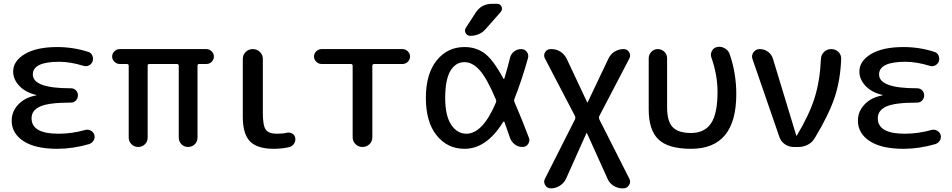

<svg xmlns="http://www.w3.org/2000/svg" viewBox="-20 -780 5055 1019"><path d="M284.2 9.8Q167 9.8 104.5 -31.2Q42 -72.3 42 -139.6Q42 -188.5 77.1 -225.6Q112.3 -262.7 170.9 -273.4Q172.9 -273.4 172.9 -275.4Q172.9 -276.4 170.9 -276.4Q114.3 -290 82 -324.7Q49.8 -359.4 49.8 -400.4Q49.8 -456.1 111.8 -493.2Q173.8 -530.3 284.2 -530.3Q368.2 -530.3 447.3 -504.9Q462.9 -501 469.7 -485.8Q476.6 -470.7 471.7 -455.1Q466.8 -440.4 452.6 -433.1Q438.5 -425.8 422.9 -430.7Q353.5 -452.1 293.9 -452.1Q154.3 -452.1 154.3 -384.8Q154.3 -311.5 353.5 -311.5H356.4Q372.1 -311.5 382.8 -300.8Q393.6 -290 393.6 -274.4Q393.6 -257.8 382.8 -246.6Q372.1 -235.4 356.4 -235.4H353.5Q238.3 -235.4 192.9 -214.8Q147.5 -194.3 147.5 -152.3Q147.5 -70.3 290 -70.3Q361.3 -70.3 430.7 -89.8Q445.3 -94.7 460.4 -87.4Q475.6 -80.1 480.5 -65.4Q485.4 -49.8 477.5 -35.6Q469.7 -21.5 454.1 -15.6Q367.2 9.8 284.2 9.8Z M615.2 -440.4Q599.6 -440.4 587.4 -452.1Q575.2 -463.9 575.2 -480Q575.2 -496.1 587.4 -507.8Q599.6 -519.5 615.2 -519.5H1075.2Q1090.8 -519.5 1103 -507.8Q1115.2 -496.1 1115.2 -480Q1115.2 -463.9 1103.5 -452.1Q1091.8 -440.4 1075.2 -440.4H1036.1Q1028.3 -440.4 1028.3 -430.7V-49.8Q1028.3 -28.3 1013.7 -14.2Q999 0 978 0Q957 0 942.9 -14.6Q928.7 -29.3 928.7 -49.8V-430.7Q928.7 -439.5 919.9 -440.4H771.5Q763.7 -440.4 763.7 -430.7V-49.8Q763.7 -28.3 749 -14.2Q734.4 0 713.4 0Q692.4 0 677.7 -14.6Q663.1 -29.3 663.1 -49.8V-430.7Q663.1 -439.5 654.3 -440.4Z M1433.6 9.8Q1345.7 9.8 1307.1 -29.3Q1268.6 -68.4 1268.6 -160.2V-466.8Q1268.6 -489.3 1284.2 -504.4Q1299.8 -519.5 1321.8 -519.5Q1343.8 -519.5 1359.4 -504.4Q1375 -489.3 1375 -466.8V-179.7Q1375 -113.3 1390.6 -91.8Q1406.2 -70.3 1449.2 -70.3Q1481.4 -70.3 1501 -75.2Q1515.6 -79.1 1529.8 -71.8Q1543.9 -64.5 1546.9 -48.8Q1549.8 -32.2 1540.5 -17.6Q1531.2 -2.9 1514.6 1Q1474.6 9.8 1433.6 9.8Z M1686.5 -440.4Q1670.9 -440.4 1658.7 -452.1Q1646.5 -463.9 1646.5 -480Q1646.5 -496.1 1658.7 -507.8Q1670.9 -519.5 1686.5 -519.5H2116.2Q2131.8 -519.5 2144 -507.8Q2156.2 -496.1 2156.2 -480Q2156.2 -463.9 2144.5 -452.1Q2132.8 -440.4 2116.2 -440.4H1965.8Q1957 -440.4 1956.1 -430.7V-51.8Q1956.1 -29.3 1940.9 -14.6Q1925.8 0 1903.8 0Q1881.8 0 1866.7 -15.1Q1851.6 -30.3 1851.6 -51.8V-430.7Q1851.6 -439.5 1842.8 -440.4Z M2445.3 -450.2Q2397.5 -450.2 2370.1 -403.3Q2342.8 -356.4 2342.8 -259.8Q2342.8 -166 2374.5 -118.2Q2406.2 -70.3 2455.1 -70.3Q2542 -70.3 2612.3 -236.3Q2615.2 -244.1 2612.3 -251Q2564.5 -364.3 2525.9 -407.2Q2487.3 -450.2 2445.3 -450.2ZM2445.3 9.8Q2354.5 9.8 2297.4 -61.5Q2240.2 -132.8 2240.2 -259.8Q2240.2 -387.7 2297.4 -459Q2354.5 -530.3 2445.3 -530.3Q2506.8 -530.3 2552.2 -496.6Q2597.7 -462.9 2651.4 -363.3Q2652.3 -361.3 2654.3 -361.8Q2656.2 -362.3 2657.2 -364.3Q2673.8 -419.9 2686.5 -471.7Q2691.4 -493.2 2708 -506.3Q2724.6 -519.5 2746.1 -519.5Q2764.6 -519.5 2775.9 -504.9Q2787.1 -490.2 2782.2 -471.7Q2748 -349.6 2710 -254.9Q2707 -247.1 2710 -239.3Q2750 -147.5 2787.1 -48.8Q2793.9 -32.2 2783.2 -16.1Q2772.5 0 2752.9 0Q2729.5 0 2711.9 -13.7Q2694.3 -27.3 2686.5 -48.8Q2684.6 -54.7 2657.2 -132.8Q2656.2 -134.8 2654.3 -134.8Q2652.3 -134.8 2650.4 -132.8Q2562.5 9.8 2445.3 9.8ZM2591.8 -759.8H2618.2Q2634.8 -759.8 2641.6 -745.1Q2648.4 -730.5 2637.7 -716.8L2558.6 -627Q2526.4 -589.8 2475.6 -589.8Q2460 -589.8 2451.7 -604Q2443.4 -618.2 2452.1 -631.8L2503.9 -711.9Q2534.2 -759.8 2591.8 -759.8Z M2872.1 168.9 3032.2 -147.5Q3035.2 -155.3 3032.2 -163.1L2872.1 -469.7Q2863.3 -486.3 2873 -502.9Q2882.8 -519.5 2903.3 -519.5H2906.2Q2932.6 -519.5 2954.1 -505.9Q2975.6 -492.2 2987.3 -468.8L3096.7 -236.3Q3096.7 -235.4 3097.7 -235.4Q3098.6 -235.4 3098.6 -236.3L3209 -468.8Q3219.7 -492.2 3241.7 -505.9Q3263.7 -519.5 3290 -519.5Q3308.6 -519.5 3318.8 -503.4Q3329.1 -487.3 3320.3 -469.7L3160.2 -163.1Q3157.2 -155.3 3160.2 -147.5L3320.3 168.9Q3329.1 185.5 3318.4 202.6Q3307.6 219.7 3289.1 219.7H3284.2Q3257.8 219.7 3235.8 205.6Q3213.9 191.4 3204.1 168L3094.7 -74.2Q3094.7 -75.2 3093.8 -75.2Q3092.8 -75.2 3092.8 -74.2L2984.4 168Q2973.6 191.4 2951.2 205.6Q2928.7 219.7 2904.3 219.7H2903.3Q2883.8 219.7 2873.5 202.6Q2863.3 185.5 2872.1 168.9Z M3647.5 9.8Q3527.3 9.8 3475.1 -39.6Q3422.9 -88.9 3422.9 -200.2V-470.7Q3422.9 -490.2 3437 -504.9Q3451.2 -519.5 3471.2 -519.5Q3491.2 -519.5 3505.9 -505.4Q3520.5 -491.2 3520.5 -470.7V-210Q3520.5 -135.7 3550.3 -105Q3580.1 -74.2 3647.5 -74.2Q3718.8 -74.2 3753.4 -125Q3788.1 -175.8 3788.1 -293Q3788.1 -381.8 3755.9 -473.6Q3749 -491.2 3757.8 -508.8Q3766.6 -526.4 3785.2 -530.3Q3806.6 -535.2 3826.2 -523.9Q3845.7 -512.7 3852.5 -493.2Q3887.7 -391.6 3887.7 -280.3Q3887.7 9.8 3647.5 9.8Z M4116.2 -53.7 3973.6 -466.8Q3966.8 -485.4 3979 -502.4Q3991.2 -519.5 4011.7 -519.5Q4037.1 -519.5 4056.6 -504.9Q4076.2 -490.2 4083 -465.8L4206.1 -60.5Q4206.1 -59.6 4207 -59.6Q4209 -59.6 4209 -60.5Q4275.4 -170.9 4303.7 -261.7Q4332 -352.5 4336.9 -466.8Q4337.9 -489.3 4353.5 -504.4Q4369.1 -519.5 4391.6 -519.5Q4414.1 -519.5 4429.7 -504.4Q4445.3 -489.3 4444.3 -466.8Q4440.4 -356.4 4410.2 -264.6Q4379.9 -172.9 4304.7 -47.9Q4292 -25.4 4268.6 -12.7Q4245.1 0 4218.8 0H4192.4Q4167 0 4145.5 -14.6Q4124 -29.3 4116.2 -53.7Z M4775.4 9.8Q4658.2 9.8 4595.7 -31.2Q4533.2 -72.3 4533.2 -139.6Q4533.2 -188.5 4568.4 -225.6Q4603.5 -262.7 4662.1 -273.4Q4664.1 -273.4 4664.1 -275.4Q4664.1 -276.4 4662.1 -276.4Q4605.5 -290 4573.2 -324.7Q4541 -359.4 4541 -400.4Q4541 -456.1 4603 -493.2Q4665 -530.3 4775.4 -530.3Q4859.4 -530.3 4938.5 -504.9Q4954.1 -501 4960.9 -485.8Q4967.8 -470.7 4962.9 -455.1Q4958 -440.4 4943.8 -433.1Q4929.7 -425.8 4914.1 -430.7Q4844.7 -452.1 4785.2 -452.1Q4645.5 -452.1 4645.5 -384.8Q4645.5 -311.5 4844.7 -311.5H4847.7Q4863.3 -311.5 4874 -300.8Q4884.8 -290 4884.8 -274.4Q4884.8 -257.8 4874 -246.6Q4863.3 -235.4 4847.7 -235.4H4844.7Q4729.5 -235.4 4684.1 -214.8Q4638.7 -194.3 4638.7 -152.3Q4638.7 -70.3 4781.2 -70.3Q4852.5 -70.3 4921.9 -89.8Q4936.5 -94.7 4951.7 -87.4Q4966.8 -80.1 4971.7 -65.4Q4976.6 -49.8 4968.8 -35.6Q4960.9 -21.5 4945.3 -15.6Q4858.4 9.8 4775.4 9.8Z"/></svg>

Font: Rounded Mgen+ 2p medium
Style: Regular
Weight: 500
Designer: [Source Han Sans]
Ryoko NISHIZUKA  (kana & ideographs); Paul D. Hunt (Latin, Greek & Cyrillic); Wenlong ZHANG  (bopomofo
Version: Version 1.059.20150602